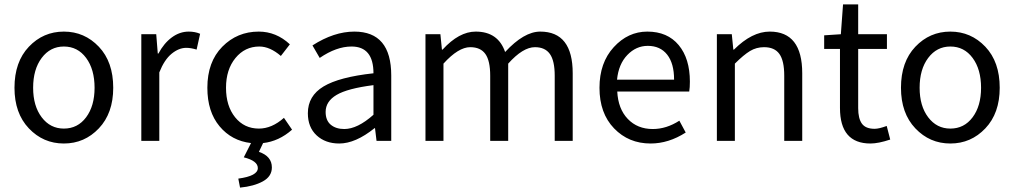

<svg xmlns="http://www.w3.org/2000/svg" viewBox="-20 -642 4622 875"><path d="M46 -242Q46 -360 111.5 -429Q177 -498 271 -498Q365 -498 430.5 -429Q496 -360 496 -242Q496 -126 430.5 -57Q365 12 271 12Q177 12 111.5 -57Q46 -126 46 -242ZM131 -242Q131 -159 170 -107.5Q209 -56 271 -56Q334 -56 372.5 -107.5Q411 -159 411 -242Q411 -326 372.5 -378Q334 -430 271 -430Q209 -430 170 -378Q131 -326 131 -242Z M624 0V-486H692L699 -398H702Q727 -445 763 -471.5Q799 -498 840 -498Q869 -498 892 -488L876 -416Q850 -424 829 -424Q795 -424 762 -397Q729 -370 706 -312V0Z M925 -242Q925 -360 993 -429Q1061 -498 1159 -498Q1239 -498 1301 -440L1260 -387Q1210 -430 1162 -430Q1096 -430 1053 -377.5Q1010 -325 1010 -242Q1010 -159 1051.5 -107.5Q1093 -56 1160 -56Q1219 -56 1274 -105L1311 -51Q1251 2 1179 10L1160 50Q1219 70 1219 121Q1219 162 1178 184.5Q1137 207 1074 213L1066 172Q1155 160 1155 124Q1155 91 1091 75L1124 10Q1036 0 980.5 -66.5Q925 -133 925 -242Z M1383 -126Q1383 -205 1454.5 -248Q1526 -291 1682 -308Q1682 -430 1582 -430Q1513 -430 1437 -378L1404 -435Q1502 -498 1595 -498Q1763 -498 1763 -298V0H1696L1689 -58H1687Q1600 12 1526 12Q1463 12 1423 -25Q1383 -62 1383 -126ZM1464 -132Q1464 -93 1487.5 -73.5Q1511 -54 1549 -54Q1609 -54 1682 -119V-254Q1564 -239 1514 -209.5Q1464 -180 1464 -132Z M1919 0V-486H1987L1994 -416H1997Q2072 -498 2148 -498Q2250 -498 2282 -405Q2368 -498 2442 -498Q2590 -498 2590 -308V0H2508V-297Q2508 -365 2486 -396Q2464 -427 2418 -427Q2363 -427 2296 -352V0H2214V-297Q2214 -365 2192 -396Q2170 -427 2123 -427Q2069 -427 2001 -352V0Z M2712 -242Q2712 -356 2777 -427Q2842 -498 2930 -498Q3022 -498 3073 -436.5Q3124 -375 3124 -270Q3124 -243 3121 -225H2793Q2797 -146 2841 -100Q2885 -54 2955 -54Q3017 -54 3076 -92L3105 -38Q3027 12 2945 12Q2845 12 2778.5 -57Q2712 -126 2712 -242ZM2792 -279H3052Q3052 -353 3020.5 -393Q2989 -433 2932 -433Q2879 -433 2839 -391.5Q2799 -350 2792 -279Z M3247 0V-486H3315L3322 -416H3325Q3407 -498 3488 -498Q3636 -498 3636 -308V0H3554V-297Q3554 -365 3532 -396Q3510 -427 3462 -427Q3427 -427 3398 -409.5Q3369 -392 3329 -352V0Z M3736 -419V-481L3812 -486L3822 -622H3891V-486H4022V-419H3891V-149Q3891 -102 3908 -78.5Q3925 -55 3966 -55Q3986 -55 4021 -68L4037 -6Q3983 12 3947 12Q3808 12 3808 -150V-419Z M4086 -242Q4086 -360 4151.5 -429Q4217 -498 4311 -498Q4405 -498 4470.5 -429Q4536 -360 4536 -242Q4536 -126 4470.5 -57Q4405 12 4311 12Q4217 12 4151.5 -57Q4086 -126 4086 -242ZM4171 -242Q4171 -159 4210 -107.5Q4249 -56 4311 -56Q4374 -56 4412.5 -107.5Q4451 -159 4451 -242Q4451 -326 4412.5 -378Q4374 -430 4311 -430Q4249 -430 4210 -378Q4171 -326 4171 -242Z"/></svg>

Font: RibengUni
Style: Regular
Weight: 400
Designer: (1) Dr. Andrew Glass (Program Manager at Microsoft Corporation)
(2) Bivuti Chakma (Suz Moriz)
(3) Paul D. Hunt (Adobe Co
Foundry: Bivuti Chakma and Jyoti Chakma
Version: Version 1.2020